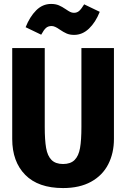

<svg xmlns="http://www.w3.org/2000/svg" viewBox="-20 -937 640 974"><path d="M558 -232Q558 -160 529 -103.5Q500 -47 442 -15Q384 17 300 17Q174 17 108 -50Q42 -117 42 -232V-693H207V-293Q207 -226 214 -186Q221 -146 241.5 -125.5Q262 -105 300 -105Q338 -105 358.5 -125.5Q379 -146 386 -186Q393 -226 393 -293V-693H558ZM283 -787Q258 -805 242 -805Q224 -805 213 -795Q202 -785 189 -761L110 -799Q131 -852 163.5 -884.5Q196 -917 239 -917Q262 -917 278.5 -910Q295 -903 314 -890Q327 -881 336 -876.5Q345 -872 355 -872Q371 -872 382 -882Q393 -892 407 -915L486 -877Q465 -824 431.5 -792Q398 -760 356 -760Q334 -760 318 -767Q302 -774 283 -787Z"/></svg>

Font: Fira Mono
Style: Bold
Weight: 700
Monospace: yes
Designer: Carrois Corporate & Edenspiekermann AG
Foundry: Carrois Corporate GbR & Edenspiekermann AG
Version: Version 3.206